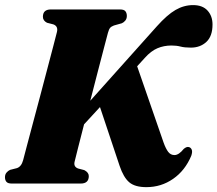

<svg xmlns="http://www.w3.org/2000/svg" viewBox="-30 -738 874 772"><path d="M270 -88Q265 -67.5 284 -60.5L309 -54Q327 -44.5 327 -30Q327 0 294.5 0H17.5Q1.5 0 -4.2 -7Q-10 -14 -10 -25.5Q-10 -36.5 -3.8 -44Q2.5 -51.5 10.5 -55L38 -62Q56 -68 63 -94Q67 -109.5 77.5 -149.2Q88 -189 102.2 -242.2Q116.5 -295.5 131.8 -353.2Q147 -411 161 -464Q175 -517 185.2 -556Q195.5 -595 199 -609.5Q204.5 -632.5 184.5 -640L159 -646.5Q142.5 -655 142.5 -670.5Q142.5 -700 174.5 -700H452.5Q468.5 -700 474.2 -692.8Q480 -685.5 480 -674Q480 -663 474 -655.5Q468 -648 460 -644.5L428 -635.5Q417.5 -631.5 412.8 -626Q408 -620.5 404 -606Q400 -591 389 -549Q378 -507 363.2 -450Q348.5 -393 333 -333L600.5 -632Q642 -678.5 675.8 -698Q709.5 -717.5 746.5 -717.5Q784.5 -717.5 804.5 -695.5Q824.5 -673.5 824.5 -639.5Q824.5 -592.5 799.8 -569.5Q775 -546.5 737.5 -546.5Q712 -546.5 695.8 -550.8Q679.5 -555 659.5 -555Q629 -555 603 -544Q577 -533 552.5 -505.5L521.5 -471.5L628 -164Q636.5 -140.5 646.2 -127.5Q656 -114.5 671.5 -114.5Q689 -114.5 709 -139.5Q721 -149.5 730 -146.5Q737.5 -144.5 741 -136Q744.5 -127.5 739 -111.5Q714 -52 666 -18.8Q618 14.5 558.5 14.5Q512.5 14.5 489.5 -5.2Q466.5 -25 451 -71L372 -307.5L308 -238Q294.5 -185 284 -144.2Q273.5 -103.5 270 -88Z"/></svg>

Font: Fraunces 144pt Soft Black
Style: Italic
Weight: 900
Italic angle: -16°
Version: Version 1.000;[b76b70a41]